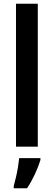

<svg xmlns="http://www.w3.org/2000/svg" viewBox="-20 -780 286 1021"><path d="M181 0H65V-760H181ZM195 71Q184 107 165 147.5Q146 188 124 221H53V209Q58 191 64.5 164Q71 137 75.5 109Q80 81 82 61H195Z"/></svg>

Font: Noto Sans Khmer UI Condensed SemiBold
Style: Regular
Weight: 600
Width: 3
Designer: Danh Hong and the Monotype Design Team
Foundry: Monotype Imaging Inc.
Version: Version 2.002; ttfautohint (v1.8.4.7-5d5b)